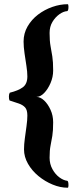

<svg xmlns="http://www.w3.org/2000/svg" viewBox="-20 -752 360 894"><path d="M294.9 122.1Q260.7 122.1 225.1 107.4Q189.5 92.8 159.2 67.9Q128.9 43 110.4 10.7Q91.8 -21.5 91.8 -56.6Q91.8 -79.1 95.7 -107.9Q99.6 -136.7 103.5 -165Q107.4 -193.4 107.4 -213.9Q107.4 -240.2 96.7 -252Q85.9 -263.7 67.4 -270Q48.8 -276.4 24.4 -284.2Q21.5 -290 21.5 -302.7Q21.5 -313.5 25.4 -320.3Q65.4 -330.1 86.4 -345.7Q107.4 -361.3 107.4 -396.5Q107.4 -417 103 -445.3Q98.6 -473.6 94.2 -503.9Q89.8 -534.2 89.8 -558.6Q89.8 -596.7 108.4 -628.9Q127 -661.1 157.2 -684.1Q187.5 -707 223.6 -719.7Q259.8 -732.4 294.9 -732.4Q298.8 -732.4 298.8 -720.7Q298.8 -702.1 293 -700.2Q275.4 -699.2 256.3 -685.5Q237.3 -671.9 224.1 -649.9Q210.9 -627.9 210.9 -598.6Q210.9 -561.5 215.3 -537.6Q219.7 -513.7 223.6 -489.3Q227.5 -464.8 227.5 -423.8Q227.5 -393.6 215.3 -365.2Q203.1 -336.9 185.5 -318.8Q168 -300.8 149.4 -300.8Q168 -300.8 185.5 -284.2Q203.1 -267.6 215.3 -240.7Q227.5 -213.9 227.5 -182.6Q227.5 -142.6 223.6 -119.1Q219.7 -95.7 215.3 -73.7Q210.9 -51.8 210.9 -17.6Q210.9 11.7 224.1 35.6Q237.3 59.6 256.3 73.7Q275.4 87.9 293 89.8Q298.8 90.8 298.8 111.3Q298.8 122.1 294.9 122.1Z"/></svg>

Font: Crimson Text Bold
Style: Bold
Weight: 700
Designer: Sebastian Kosch
Foundry: Sebastian Kosch
Version: Version 1.10 July 1, 2025